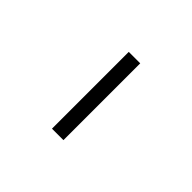

<svg xmlns="http://www.w3.org/2000/svg" viewBox="38 -870 474 474"><g transform="rotate(-45 275.0 -633.0)"><path d="M141.1 -612.8V-652.8H409.2V-612.8Z"/></g></svg>

Font: Clear Sans Thin
Style: Regular
Weight: 250
Foundry: Intel Corporation
Version: Version 1.00